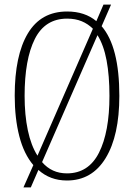

<svg xmlns="http://www.w3.org/2000/svg" viewBox="-20 -775 583 835"><path d="M125 -57Q84 -105 64 -182.5Q44 -260 44 -359Q44 -534 101 -629.5Q158 -725 272 -725Q349 -725 399 -683L430 -755H463L422 -661Q499 -572 499 -358Q499 -185 439.5 -87.5Q380 10 271 10Q198 10 147 -36L114 40H82ZM384 -650Q363 -671 335.5 -682.5Q308 -694 272 -694Q176 -694 131.5 -605.5Q87 -517 87 -358Q87 -275 101 -208.5Q115 -142 143 -98ZM271 -21Q365 -21 410.5 -111Q456 -201 456 -358Q456 -446 443.5 -512.5Q431 -579 404 -622L163 -70Q205 -21 271 -21Z"/></svg>

Font: Noto Serif ExtraCondensed ExtraLight
Style: Regular
Weight: 200
Width: 2
Designer: Monotype Design Team
Foundry: Monotype Imaging Inc.
Version: Version 2.015